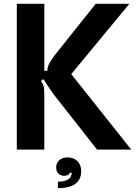

<svg xmlns="http://www.w3.org/2000/svg" viewBox="-20 -783 710 1005"><path d="M68 0V-763H212V-412H228Q228 -433 238.5 -451.5Q249 -470 264 -491L481 -763H657L353 -395L667 0H488L264 -285Q240 -318 207 -369L194 -359Q205 -345 208.5 -330.5Q212 -316 212 -279V0ZM283 168Q313 168 331.5 159Q350 150 353 134Q355 131 355 121H346Q340 137 316 137Q297 137 285.5 125.5Q274 114 274 93Q274 70 290.5 55.5Q307 41 333 41Q367 41 386 61Q405 81 405 113Q405 157 374 179.5Q343 202 283 202Z"/></svg>

Font: Open Sauce Sans
Style: Bold
Weight: 700
Designer: Alfredo Marco Pradil
Foundry: Creative Sauce Fz LLC
Version: Version 1.477